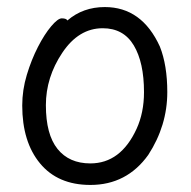

<svg xmlns="http://www.w3.org/2000/svg" viewBox="-20 -506 540 544"><path d="M236 18Q144 18 93.5 -43Q43 -104 43 -207Q43 -251 56 -294Q69 -337 87.5 -373Q106 -409 125 -431.5Q144 -454 155 -454Q168 -454 171 -448Q215 -486 277 -486Q382 -486 433 -374Q454 -321 454 -245Q454 -150 400 -67Q339 18 236 18ZM236 -43Q322 -43 367 -141Q388 -187 388 -245Q388 -329 359 -377.5Q330 -426 271 -426Q203 -426 156.5 -356.5Q110 -287 110 -208Q110 -125 143 -84Q176 -43 236 -43Z"/></svg>

Font: LXGW WenKai Mono TC
Style: Regular
Weight: 400
Designer: LXGW / Fontworks Inc.
Foundry: LXGW / Fontworks Inc.
Version: Version 1.330